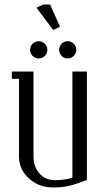

<svg xmlns="http://www.w3.org/2000/svg" viewBox="-20 -828 468 848"><path d="M32.2 -480V-512.2H127.9V-136.2Q127.9 -91.8 154.1 -62Q180.2 -32.2 222.2 -32.2Q264.2 -32.2 299.8 -43V-512.2H363.8V-33.2Q316.4 -14.6 285.6 -7.3Q254.9 0 213.9 0Q151.9 0 107.9 -39.8Q64 -79.6 64 -136.2V-480ZM124 -581.1Q112.8 -592.3 112.8 -607.9Q112.8 -623.5 124 -634.8Q135.3 -646 150.9 -646Q166.5 -646 177.7 -634.8Q189 -623.5 189 -607.9Q189 -592.3 177.7 -581.1Q166.5 -569.8 150.9 -569.8Q135.3 -569.8 124 -581.1ZM141.1 -793.9 170.9 -808.1H201.2L245.1 -710L214.8 -695.8ZM252.2 -581.1Q241.2 -592.3 241.2 -607.9Q241.2 -623.5 252.2 -634.8Q263.2 -646 278.8 -646Q294.4 -646 305.7 -634.8Q316.9 -623.5 316.9 -607.9Q316.9 -592.3 305.7 -581.1Q294.4 -569.8 278.8 -569.8Q263.2 -569.8 252.2 -581.1Z"/></svg>

Font: Gawaa
Style: Regular
Weight: 400
Designer: T. Christopher White
Version: Version 1.0